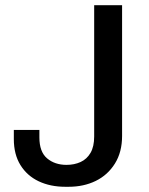

<svg xmlns="http://www.w3.org/2000/svg" viewBox="-20 -706 572 736"><path d="M230 10Q173 10 128.5 -11Q84 -32 58.5 -73Q33 -114 33 -173V-208H131V-179Q131 -124 160.5 -99Q190 -74 235 -74Q265 -74 289 -85Q313 -96 327 -120Q341 -144 341 -183V-686H448V-185Q448 -123 420.5 -79Q393 -35 347 -12.5Q301 10 243 10Z"/></svg>

Font: Chivo Medium
Style: Regular
Weight: 400
Version: Version 2.002